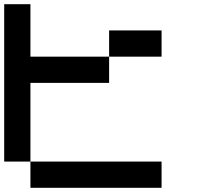

<svg xmlns="http://www.w3.org/2000/svg" viewBox="-20 -895 1040 915"><path d="M0 -125V-875H125V-625H500V-500H125V-125ZM125 -125H750V0H125ZM500 -625V-750H750V-625Z"/></svg>

Font: Galmuri7 Regular
Style: Regular
Weight: 400
Designer: Lee Minseo (quiple)
Version: Version 2.399;hotconv 1.1.1;makeotfexe 2.6.0 DEVELOPMENT